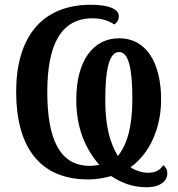

<svg xmlns="http://www.w3.org/2000/svg" viewBox="-20 -745 751 808"><path d="M596 43C657 43 684 15 684 -15C684 -33 676 -43 667 -50C653 -28 633 -18 603 -18C579 -18 551 -27 529 -41C609 -98 658 -204 658 -326C658 -483 594 -584 482 -584C372 -584 301 -490 301 -325C301 -211 336 -122 398 -51C387 -50 373 -47 358 -47C231 -47 179 -160 179 -358C179 -556 236 -668 370 -668C408 -668 439 -657 461 -642C471 -649 480 -659 480 -677C480 -706 439 -725 363 -725C148 -725 48 -579 48 -359C48 -127 147 10 350 10C393 10 420 3 448 -4C489 23 536 43 596 43ZM476 -88C445 -141 423 -207 423 -324C423 -458 441 -526 481 -526C521 -526 537 -459 537 -328C537 -209 514 -136 476 -88Z"/></svg>

Font: Noto Serif Condensed Semi
Style: Regular
Weight: 600
Width: 3
Designer: Monotype Design Team
Foundry: Monotype Imaging Inc.
Version: Version 1.002